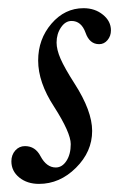

<svg xmlns="http://www.w3.org/2000/svg" viewBox="-20 -436 291 469"><path d="M75.2 13.2Q46.4 13.2 27.1 -2.4Q7.8 -18.1 7.8 -42Q7.8 -57.6 17.3 -68.4Q26.9 -79.1 41 -79.1Q66.4 -79.1 79.1 -54.2Q93.8 -26.9 116.2 -26.9Q131.8 -26.9 142.3 -43Q152.8 -59.1 152.8 -84Q152.8 -111.8 111.8 -175.8Q73.2 -234.9 73.2 -288.1Q73.2 -340.3 105.7 -378.2Q138.2 -416 184.1 -416Q211.9 -416 231.4 -400.1Q251 -384.3 251 -361.8Q251 -348.1 242.7 -338.1Q234.4 -328.1 222.2 -328.1Q198.7 -328.1 189 -356Q178.7 -384.8 154.8 -384.8Q139.6 -384.8 128.9 -368.9Q118.2 -353 118.2 -332Q118.2 -314.9 127.9 -292.5Q137.7 -270 162.1 -231.9Q205.1 -165 205.1 -116.2Q205.1 -65.4 165.5 -26.1Q126 13.2 75.2 13.2Z"/></svg>

Font: Junicode SmCond
Style: Italic
Weight: 400
Width: 4
Italic angle: -11°
Designer: Peter S. Baker
Version: Version 2.206